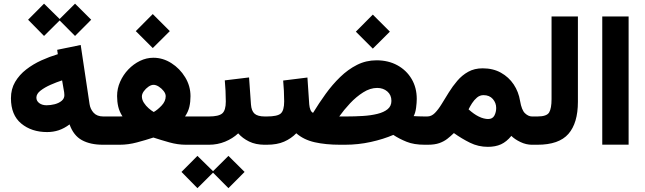

<svg xmlns="http://www.w3.org/2000/svg" viewBox="-20 -775 3451 1028"><path d="M215.8 -755.4 299.3 -673.3 381.8 -755.4 468.3 -669.4 381.8 -582.5 299.3 -665.5 215.8 -582.5 130.4 -669.4ZM531.2 0Q463.4 0 418.5 -24.7Q373.5 -49.3 352.5 -108.9Q323.7 -87.4 294.4 -77.6Q265.1 -67.9 232.4 -67.9Q148.9 -67.9 93.8 -113.5Q38.6 -159.2 38.6 -249Q38.6 -298.3 61 -336.4Q83.5 -374.5 120.4 -403.1Q157.2 -431.6 201.4 -451.7Q245.6 -471.7 289.6 -484.9L286.1 -508.3L412.1 -534.2L459.5 -217.8Q463.4 -190.9 481.4 -171.1Q499.5 -151.4 533.2 -151.4H547.9V0ZM324.7 -265.6Q324.7 -272.5 323.5 -281.2Q322.3 -290 320.3 -299.3L312.5 -344.7Q283.7 -335.4 251.5 -321.3Q219.2 -307.1 197 -289.8Q174.8 -272.5 174.8 -252.4Q174.8 -234.4 190.2 -222.9Q205.6 -211.4 229.5 -211.4Q251 -211.4 272.9 -217Q294.9 -222.7 309.8 -234.9Q324.7 -247.1 324.7 -265.6Z M797.9 -699.7 889.2 -608.4 797.9 -517.6 707 -608.4ZM1000 -259.8Q1000 -229.5 993.9 -203.1Q987.8 -176.8 970.7 -151.4H1045.4V0H975.1Q932.1 0 886.7 -12.7Q841.3 -25.4 801.3 -38.6Q759.8 -24.9 713.1 -12.5Q666.5 0 621.1 0H528.3V-151.4H602.1Q611.3 -151.4 618.2 -151.4Q625 -151.4 635.7 -151.9Q619.1 -177.7 613 -204.3Q606.9 -231 606.9 -260.7Q606.9 -300.8 623.3 -337.6Q639.6 -374.5 667.2 -403.3Q694.8 -432.1 729.5 -449Q764.2 -465.8 801.3 -465.8Q852.1 -465.8 897.5 -437Q942.9 -408.2 971.4 -361.3Q1000 -314.5 1000 -259.8ZM802.2 -320.8Q789.1 -320.8 774.7 -310.8Q760.3 -300.8 750 -286.4Q739.7 -272 739.7 -258.8Q739.7 -241.2 750.5 -224.6Q761.2 -208 776.1 -195.1Q791 -182.1 803.2 -175.3Q823.2 -186.5 845.2 -209.7Q867.2 -232.9 867.2 -259.8Q867.2 -273.4 856.4 -287.4Q845.7 -301.3 830.6 -311Q815.4 -320.8 802.2 -320.8Z M1024.9 -151.4H1098.6Q1150.9 -151.4 1169.9 -167.7Q1189 -184.1 1189 -231.4Q1189 -260.7 1187.5 -289.3Q1186 -317.9 1183.6 -344.7L1313.5 -360.4L1323.7 -215.8Q1326.2 -181.2 1343 -166.3Q1359.9 -151.4 1397.9 -151.4H1408.2V0H1397Q1349.1 0 1313.7 -17.3Q1278.3 -34.7 1255.4 -61Q1225.6 -33.2 1185.1 -16.6Q1144.5 0 1098.6 0H1024.9ZM1037.1 59.6 1120.6 141.6 1203.1 59.6 1289.6 145.5 1203.1 232.4 1120.6 149.4 1037.1 232.4 951.7 145.5Z M1976.1 -696.8 2067.4 -605.5 1976.1 -514.6 1885.3 -605.5ZM1826.7 0H1800.8Q1724.1 0 1664.8 -13.4Q1605.5 -26.9 1566.4 -61.5Q1539.1 -33.2 1501.2 -16.6Q1463.4 0 1408.7 0H1388.7L1389.2 -151.4H1408.7Q1465.3 -151.4 1483.4 -167.5Q1501.5 -183.6 1501.5 -231.9Q1501.5 -260.7 1500 -289.1Q1498.5 -317.4 1496.1 -343.8L1626 -359.9L1635.7 -216.3Q1637.2 -198.7 1642.3 -186.5Q1647.5 -174.3 1656.2 -170.9Q1687.5 -222.2 1723.4 -272Q1759.3 -321.8 1801.3 -362.5Q1843.3 -403.3 1891.6 -427.7Q1939.9 -452.1 1996.1 -452.1Q2059.1 -452.1 2107.7 -425.5Q2156.2 -398.9 2183.8 -352.3Q2211.4 -305.7 2211.4 -245.1Q2211.4 -225.6 2207.8 -197.8Q2204.1 -169.9 2194.8 -153.3Q2206.1 -152.8 2220.5 -152.1Q2234.9 -151.4 2253.4 -151.4H2268.1V0H2253.9Q2196.3 0 2157 -15.9Q2117.7 -31.7 2085.9 -52.7Q2032.7 -29.8 1965.3 -14.9Q1897.9 0 1826.7 0ZM1999.5 -304.2Q1961.9 -304.2 1924.6 -280.5Q1887.2 -256.8 1854.2 -221.7Q1821.3 -186.5 1796.4 -151.4H1834Q1879.4 -151.4 1922.6 -154.1Q1965.8 -156.7 2000.5 -165.3Q2035.2 -173.8 2055.4 -190.4Q2075.7 -207 2075.7 -234.9Q2075.7 -266.6 2053.7 -285.4Q2031.7 -304.2 1999.5 -304.2Z M2270 0H2248.5L2249 -151.4H2267.6Q2290 -151.4 2308.3 -169.9Q2326.7 -188.5 2344.7 -218Q2362.8 -247.6 2383.1 -280.3Q2403.3 -313 2428.5 -342.5Q2453.6 -372.1 2486.8 -390.6Q2520 -409.2 2564 -409.2Q2620.1 -409.2 2662.1 -385.7Q2704.1 -362.3 2730.5 -322.8Q2756.8 -283.2 2764.6 -234.4Q2772.9 -185.5 2791 -168.5Q2809.1 -151.4 2828.6 -151.4H2841.3V0H2828.1Q2796.9 0 2766.4 -14.6Q2735.8 -29.3 2717.8 -47.4Q2692.4 -16.1 2662.6 -2.4Q2632.8 11.2 2592.3 11.2Q2541 11.2 2496.6 -10.7Q2452.1 -32.7 2410.2 -62.5Q2393.1 -45.9 2375 -31.7Q2356.9 -17.6 2332.3 -8.8Q2307.6 0 2270 0ZM2568.8 -265.6Q2549.3 -265.6 2533.9 -252.7Q2518.6 -239.7 2507.3 -222.2Q2496.1 -204.6 2488.8 -189.5Q2517.1 -164.1 2541.5 -151.9Q2557.1 -144 2570.3 -140.9Q2583.5 -137.7 2593.3 -137.7Q2617.2 -137.7 2627 -156.2Q2636.7 -174.8 2636.7 -196.8Q2636.7 -224.1 2618.7 -244.9Q2600.6 -265.6 2568.8 -265.6Z M2821.8 -151.4H2857.9Q2907.7 -151.4 2920.4 -173.3Q2933.1 -195.3 2933.1 -244.1V-687H3074.2V-230Q3074.2 -116.2 3023.4 -58.1Q2972.7 0 2857.4 0H2821.8Z M3345.7 -687V-0.5H3204.6V-687Z"/></svg>

Font: Vazirmatn FD NL Black
Style: Regular
Weight: 900
Designer: Saber Rastikerdar
Foundry: Saber Rastikerdar
Version: Version 33.003